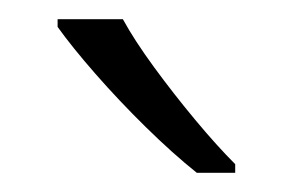

<svg xmlns="http://www.w3.org/2000/svg" viewBox="-20 -879 305 200"><path d="M108 -859Q120 -837 140.5 -809Q161 -781 183.5 -754Q206 -727 225 -708V-699H185Q160 -719 132 -746.5Q104 -774 79.5 -802Q55 -830 40 -851V-859Z"/></svg>

Font: Noto Sans Kannada UI Light
Style: Regular
Weight: 300
Designer: Jelle Bosma - Monotype Design Team
Foundry: Monotype Imaging Inc.
Version: Version 2.005; ttfautohint (v1.8.4.7-5d5b)